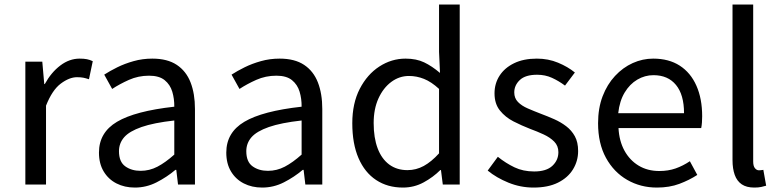

<svg xmlns="http://www.w3.org/2000/svg" viewBox="-20 -816 3451 849"><path d="M92.1 0V-543.4H167L175.7 -444.4H178.1Q206.4 -495.9 246.6 -526.3Q286.7 -556.8 332.2 -556.8Q350.9 -556.8 364.2 -554.2Q377.6 -551.6 390.2 -545.4L373.4 -465.6Q359.2 -470.2 348.3 -472.4Q337.3 -474.6 320.2 -474.6Q286.7 -474.6 248.9 -446.4Q211 -418.2 183.5 -348.8V0Z M576.2 13.4Q530.9 13.4 495.1 -4.9Q459.2 -23.2 438.4 -57.9Q417.6 -92.5 417.6 -141.3Q417.6 -230.1 497.5 -277.5Q577.3 -325 750.7 -344.2Q751.1 -379.4 741.8 -410.5Q732.5 -441.7 708.2 -461.5Q683.9 -481.3 639 -481.3Q591.6 -481.3 550.1 -462.8Q508.7 -444.3 476 -422.7L440.9 -486Q466 -502.3 498.8 -518.5Q531.6 -534.7 570.9 -545.7Q610.1 -556.8 653.5 -556.8Q720.2 -556.8 761.8 -529.1Q803.3 -501.4 822.7 -451.5Q842.1 -401.6 842.1 -334V0H767.2L759.5 -64.9H755.7Q717.6 -32.7 672.3 -9.7Q626.9 13.4 576.2 13.4ZM601.8 -60.6Q641 -60.6 676.3 -79Q711.5 -97.4 750.7 -132.4V-283.2Q659.7 -273.1 605.8 -254.3Q552 -235.5 529 -209.1Q506.1 -182.6 506.1 -147.4Q506.1 -100.4 533.9 -80.5Q561.6 -60.6 601.8 -60.6Z M1139.2 13.4Q1093.9 13.4 1058.1 -4.9Q1022.2 -23.2 1001.4 -57.9Q980.6 -92.5 980.6 -141.3Q980.6 -230.1 1060.5 -277.5Q1140.3 -325 1313.7 -344.2Q1314.1 -379.4 1304.8 -410.5Q1295.5 -441.7 1271.2 -461.5Q1246.9 -481.3 1202 -481.3Q1154.6 -481.3 1113.1 -462.8Q1071.7 -444.3 1039 -422.7L1003.9 -486Q1029 -502.3 1061.8 -518.5Q1094.6 -534.7 1133.9 -545.7Q1173.1 -556.8 1216.5 -556.8Q1283.2 -556.8 1324.8 -529.1Q1366.3 -501.4 1385.7 -451.5Q1405.1 -401.6 1405.1 -334V0H1330.2L1322.5 -64.9H1318.7Q1280.6 -32.7 1235.3 -9.7Q1189.9 13.4 1139.2 13.4ZM1164.8 -60.6Q1204 -60.6 1239.3 -79Q1274.5 -97.4 1313.7 -132.4V-283.2Q1222.7 -273.1 1168.8 -254.3Q1115 -235.5 1092 -209.1Q1069.1 -182.6 1069.1 -147.4Q1069.1 -100.4 1096.9 -80.5Q1124.6 -60.6 1164.8 -60.6Z M1761.6 13.4Q1693.7 13.4 1643.3 -19.9Q1592.9 -53.1 1565.3 -116.8Q1537.8 -180.4 1537.8 -271Q1537.8 -359.1 1570.8 -423.2Q1603.9 -487.2 1657.6 -522Q1711.3 -556.8 1773.4 -556.8Q1821 -556.8 1855.6 -540.2Q1890.3 -523.6 1925.6 -493.5L1921.4 -587V-796H2012.8V0H1938L1929.9 -64.1H1927.1Q1895.2 -32.3 1853.2 -9.5Q1811.1 13.4 1761.6 13.4ZM1781.8 -63.7Q1820 -63.7 1853.9 -82.2Q1887.8 -100.8 1921.4 -137.9V-422.9Q1887.4 -454.1 1855 -467.1Q1822.5 -480.1 1788.5 -480.1Q1745.6 -480.1 1710.1 -453.7Q1674.6 -427.3 1653.4 -380.6Q1632.3 -333.9 1632.3 -271.8Q1632.3 -206.8 1649.9 -160.1Q1667.5 -113.4 1701.1 -88.5Q1734.7 -63.7 1781.8 -63.7Z M2339.1 13.4Q2281.6 13.4 2228.3 -8.3Q2175 -30 2136.5 -61.7L2181.4 -122.7Q2216.7 -94.3 2255 -76.1Q2293.2 -57.8 2341.9 -57.8Q2395.8 -57.8 2422.4 -82.6Q2449.1 -107.5 2449.1 -143.1Q2449.1 -171.1 2430.7 -189.8Q2412.2 -208.5 2383.5 -221.7Q2354.7 -235 2324.5 -246Q2286.9 -260.6 2250.6 -279.1Q2214.4 -297.7 2190.5 -327.5Q2166.7 -357.2 2166.7 -403Q2166.7 -446.6 2189 -481.3Q2211.3 -516 2253.2 -536.4Q2295.1 -556.8 2353.8 -556.8Q2404.3 -556.8 2447.6 -538.8Q2490.9 -520.9 2522 -495.4L2478.4 -437.5Q2450.4 -458.3 2420.6 -471.9Q2390.8 -485.5 2354.9 -485.5Q2303.2 -485.5 2278.6 -462.2Q2254 -438.9 2254 -407.3Q2254 -381.8 2270.4 -365Q2286.7 -348.2 2313.8 -336.5Q2341 -324.7 2371.2 -313.1Q2401.2 -301.9 2430.5 -289Q2459.7 -276.1 2483.5 -257.9Q2507.4 -239.8 2521.9 -213.5Q2536.4 -187.2 2536.4 -148.2Q2536.4 -104.1 2513.7 -67.1Q2491 -30.1 2447.3 -8.4Q2403.7 13.4 2339.1 13.4Z M2884.7 13.4Q2812.5 13.4 2753.4 -20.6Q2694.3 -54.6 2659.4 -118.2Q2624.6 -181.9 2624.6 -271Q2624.6 -337.5 2644.6 -390.1Q2664.7 -442.7 2699.5 -480.1Q2734.4 -517.6 2778 -537.2Q2821.6 -556.8 2868.4 -556.8Q2937.6 -556.8 2985.8 -525.7Q3034 -494.5 3059.4 -437.1Q3084.9 -379.7 3084.9 -301.7Q3084.9 -287.4 3083.9 -274.1Q3083 -260.7 3080.6 -249.7H2714.9Q2718 -192.4 2741.3 -149.8Q2764.7 -107.2 2804.1 -83.5Q2843.4 -59.8 2895.3 -59.8Q2934.8 -59.8 2967.5 -71.2Q3000.1 -82.7 3030.5 -103.1L3063.3 -42.5Q3027.8 -19.4 2984 -3Q2940.2 13.4 2884.7 13.4ZM2713.7 -315.5H3004.7Q3004.7 -397.1 2969.2 -440.3Q2933.8 -483.6 2869.5 -483.6Q2831.5 -483.6 2798.1 -463.9Q2764.7 -444.3 2742.2 -406.9Q2719.7 -369.6 2713.7 -315.5Z M3315.3 13.4Q3281.1 13.4 3259.9 -0.9Q3238.8 -15.3 3228.9 -42.6Q3219.1 -69.9 3219.1 -108.1V-796H3310.5V-102.1Q3310.5 -81.5 3318.3 -72.2Q3326 -62.9 3336 -62.9Q3339.8 -62.9 3343.8 -63.4Q3347.8 -63.9 3355.4 -64.9L3367.9 5.1Q3358.1 8 3345.9 10.7Q3333.7 13.4 3315.3 13.4Z"/></svg>

Font: Noto Sans TC Thin
Style: Regular
Weight: 100
Designer: Ryoko NISHIZUKA 西塚涼子 (kana, bopomofo & ideographs); Paul D. Hunt (Latin, Greek & Cyrillic); Sandoll Communications 산돌커뮤니
Foundry: Adobe
Version: Version 2.004-H2;hotconv 1.0.118;makeotfexe 2.5.65603